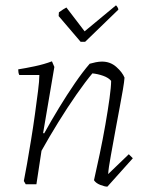

<svg xmlns="http://www.w3.org/2000/svg" viewBox="-20 -688 544 717"><path d="M381 9Q371 9 354.5 2.5Q338 -4 331 -15Q341 -59 352.5 -113.5Q364 -168 373.5 -222.5Q383 -277 389 -320.5Q395 -364 395 -386Q385 -398 365 -405Q345 -412 325 -414Q299 -383 265.5 -335Q232 -287 198 -232Q164 -177 135 -125L116 0H76L69 -12Q74 -36 81 -76.5Q88 -117 96 -165.5Q104 -214 110.5 -261.5Q117 -309 122 -348Q127 -387 127 -408H52Q48 -416 48 -429Q74 -433 109.5 -440.5Q145 -448 174 -459L183 -438L141 -191L145 -190Q171 -237 200.5 -285.5Q230 -334 259.5 -377Q289 -420 315 -450Q325 -453 337.5 -455.5Q350 -458 361 -458Q392 -458 414.5 -438Q437 -418 445 -398Q444 -383 439 -353.5Q434 -324 427 -287Q420 -250 413 -212Q403 -156 394 -107.5Q385 -59 384 -38L461 -112L476 -97ZM281 -532 199 -628 200 -642Q218 -655 228 -660L296 -571L413 -668Q415 -667 418.5 -661.5Q422 -656 422 -652L298 -532Z"/></svg>

Font: Labrada Lght
Style: Italic
Weight: 300
Italic angle: -7°
Designer: Mercedes Jáuregui
Foundry: Omnibus-Type Team
Version: Version 1.000; ttfautohint (v1.8.4.7-5d5b)